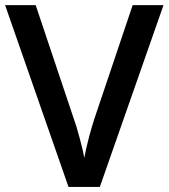

<svg xmlns="http://www.w3.org/2000/svg" viewBox="-20 -734 662 754"><path d="M352.1 -272 501 -713.9H622.1L372.1 0H249L0 -713.9H120.1L269 -270Q280.8 -238.3 293.9 -188Q307.6 -136.2 311 -113.8Q317.9 -152.3 330.6 -199.7Q342.8 -244.6 352.1 -272Z"/></svg>

Font: Open Sans
Style: SemiBold
Weight: 600
Foundry: Ascender Corporation
Version: Version 1.10